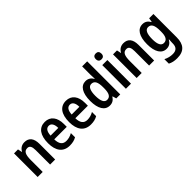

<svg xmlns="http://www.w3.org/2000/svg" viewBox="106 -1820 3120 3120"><g transform="rotate(-45 1666.5 -260.0)"><path d="M312 -553C252 -553 204 -524 177 -471H171L156 -543H65V0H181V-268C181 -397 206 -452 279 -452C331 -452 351 -411 351 -331V0H467V-360C467 -490 411 -553 312 -553Z M779 -552C647 -552 572 -452 572 -268C572 -96 647 10 797 10C858 10 906 -1 951 -27V-123C903 -96 861 -84 810 -84C730 -84 690 -137 688 -242H976V-308C976 -456 906 -552 779 -552ZM781 -462C838 -462 866 -406 866 -327H689C694 -419 727 -462 781 -462Z M1264 -552C1132 -552 1057 -452 1057 -268C1057 -96 1132 10 1282 10C1343 10 1391 -1 1436 -27V-123C1388 -96 1346 -84 1295 -84C1215 -84 1175 -137 1173 -242H1461V-308C1461 -456 1391 -552 1264 -552ZM1266 -462C1323 -462 1351 -406 1351 -327H1174C1179 -419 1212 -462 1266 -462Z M1717 10C1778 10 1816 -17 1847 -65H1853L1871 0H1963V-760H1847V-563C1847 -539 1849 -506 1851 -473H1847C1818 -524 1774 -553 1715 -553C1608 -553 1542 -452 1542 -271C1542 -90 1607 10 1717 10ZM1751 -87C1691 -87 1660 -149 1660 -271C1660 -389 1690 -454 1750 -454C1821 -454 1849 -397 1849 -279V-252C1848 -140 1819 -87 1751 -87Z M2152 -753C2111 -753 2087 -731 2087 -685C2087 -640 2112 -618 2152 -618C2192 -618 2216 -640 2216 -685C2216 -731 2193 -753 2152 -753ZM2210 -543H2093V0H2210Z M2587 -553C2527 -553 2479 -524 2452 -471H2446L2431 -543H2340V0H2456V-268C2456 -397 2481 -452 2554 -452C2606 -452 2626 -411 2626 -331V0H2742V-360C2742 -490 2686 -553 2587 -553Z M3023 -553C2913 -553 2847 -451 2847 -269C2847 -90 2912 10 3020 10C3081 10 3121 -17 3152 -73H3156C3154 -48 3152 -16 3152 4V18C3152 104 3109 141 3031 141C2977 141 2927 129 2875 102V205C2921 229 2971 240 3034 240C3197 240 3268 152 3268 -9V-543H3170L3158 -473H3152C3121 -529 3080 -553 3023 -553ZM3055 -454C3124 -454 3154 -399 3154 -274V-249C3154 -140 3123 -88 3057 -88C2996 -88 2965 -145 2965 -267C2965 -390 2995 -454 3055 -454Z"/></g></svg>

Font: Noto Sans Khmer Condensed SemiBold
Style: Regular
Weight: 600
Width: 3
Designer: Danh Hong and the Monotype Design Team
Foundry: Monotype Imaging Inc.
Version: Version 2.004